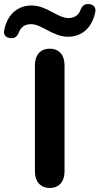

<svg xmlns="http://www.w3.org/2000/svg" viewBox="-99 -918 491 946"><path d="M146 8C194 8 219 -25 219 -73V-597C219 -646 193 -678 146 -678C99 -678 73 -646 73 -597V-73C73 -25 99 8 146 8ZM-45 -730C-25 -729 -14 -739 -6 -758C2 -782 22 -799 54 -799C107 -799 161 -737 236 -737C304 -737 354 -780 370 -857C376 -882 361 -897 337 -898C317 -899 306 -889 298 -870C290 -846 270 -829 238 -829C185 -829 131 -891 57 -891C-11 -891 -62 -848 -78 -771C-84 -746 -69 -731 -45 -730Z"/></svg>

Font: SN Pro
Style: Bold
Weight: 700
Designer: Tobias Whetton
Foundry: Supernotes
Version: Version 1.003;Glyphs 3.3 (3324)